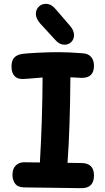

<svg xmlns="http://www.w3.org/2000/svg" viewBox="-20 -983 550 1001"><path d="M470 -68Q470 -2 405 -2L105 -6Q72 -7 58.5 -26Q45 -45 45 -71Q45 -104 62.5 -120.5Q80 -137 105 -137L188 -136Q201 -357 202 -579Q159 -576 130 -573L97 -571Q69 -571 54.5 -588Q40 -605 40 -636Q40 -668 54.5 -683Q69 -698 97 -702Q119 -705 175 -708Q231 -711 287 -711Q341 -711 413 -705Q441 -703 455.5 -685.5Q470 -668 470 -640Q470 -577 407 -577Q392 -577 347 -580Q345 -308 332 -134L406 -133Q470 -132 470 -68ZM269 -774 190 -860Q167 -887 167 -910Q167 -933 182 -948Q197 -963 219 -963Q234 -963 247 -955.5Q260 -948 274 -931L347 -846Q356 -836 361 -823.5Q366 -811 366 -800Q366 -779 352 -764.5Q338 -750 317 -750Q303 -750 292 -755.5Q281 -761 269 -774Z"/></svg>

Font: Mali
Style: Bold
Weight: 700
Designer: Kitiyaporn Chalermlarp | Katatrad Aksorn Co.,Ltd.
Foundry: Cadson Demak Co.,Ltd.
Version: Version 1.000; ttfautohint (v1.6)